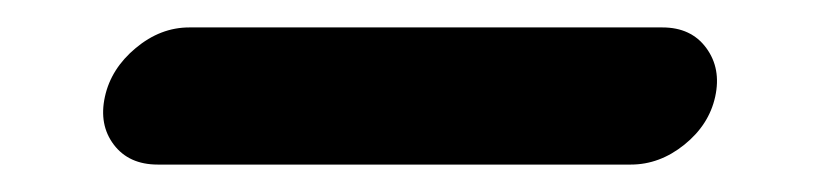

<svg xmlns="http://www.w3.org/2000/svg" viewBox="-20 -22 600 140"><path d="M95 98Q74 98 63 83.5Q52 69 56.5 48.5Q61 28 79 13Q97 -2 118 -2H463Q484 -2 495 13Q506 28 501.5 48.5Q497 69 479 83.5Q461 98 440 98Z"/></svg>

Font: Brass Mono
Style: Bold Italic
Weight: 700
Italic angle: -13°
Monospace: yes
Version: Version 1.000; ttfautohint (v1.8.3) -l 8 -r 50 -G 200 -x 14 